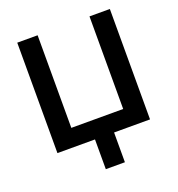

<svg xmlns="http://www.w3.org/2000/svg" viewBox="-154 -820 1052 1134"><g transform="rotate(-20 372.0 -253.5)"><path d="M317 187V0H81V-694H209V-112H535V-694H663V0H437V187Z"/></g></svg>

Font: Cantarell
Style: Bold
Weight: 700
Designer: Dave Crossland, Nikolaus Waxweiler, Florian Fecher, Jacques Le Bailly, Eben Sorkin, Alexei Vanyashin, Alexios Zavras, Em
Version: Version 0.303